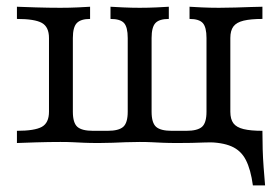

<svg xmlns="http://www.w3.org/2000/svg" viewBox="-20 -435 850 584"><path d="M749.2 129Q742.7 80.6 727.8 51.6Q712.9 22.6 683.9 10.1Q654.8 -2.4 607.3 -2.4L662.9 -23.4L758.1 -36.3H778.2Q778.2 -8.9 779 19Q779.8 46.8 781.9 74.2Q783.9 101.6 786.3 129ZM31.5 0V-37.1Q85.5 -37.1 107.3 -49.2Q129 -61.3 129 -95.2V-319.4Q129 -353.2 107.3 -365.3Q85.5 -377.4 31.5 -377.4V-414.5Q50.8 -413.7 89.5 -412.5Q128.2 -411.3 163.7 -411.3Q191.9 -411.3 216.9 -412.5Q241.9 -413.7 254 -414.5V-377.4Q225.8 -377.4 213.7 -364.9Q201.6 -352.4 201.6 -319.4V-95.2Q201.6 -61.3 215.3 -49.2Q229 -37.1 262.9 -37.1H307.3Q341.1 -37.1 354.8 -49.2Q368.5 -61.3 368.5 -95.2V-319.4Q368.5 -352.4 357.3 -364.9Q346 -377.4 316.1 -377.4V-414.5Q329 -413.7 354.4 -412.5Q379.8 -411.3 404.8 -411.3Q430.6 -411.3 456.5 -412.5Q482.3 -413.7 493.5 -414.5V-377.4Q464.5 -377.4 452.8 -364.9Q441.1 -352.4 441.1 -319.4V-95.2Q441.1 -61.3 454.8 -49.2Q468.5 -37.1 502.4 -37.1H546.8Q580.6 -37.1 594.4 -49.2Q608.1 -61.3 608.1 -95.2V-319.4Q608.1 -352.4 596.8 -364.9Q585.5 -377.4 556.5 -377.4V-414.5Q568.5 -413.7 593.5 -412.5Q618.5 -411.3 646 -411.3Q670.2 -411.3 696 -412.1Q721.8 -412.9 744 -413.7Q766.1 -414.5 778.2 -414.5V-377.4Q742.7 -377.4 721 -372.2Q699.2 -366.9 689.9 -354.4Q680.6 -341.9 680.6 -319.4V-95.2Q680.6 -72.6 689.9 -60.1Q699.2 -47.6 721 -42.3Q742.7 -37.1 778.2 -37.1V0Q766.1 -0.8 744 -0.8Q721.8 -0.8 696 -1.6Q670.2 -2.4 645.2 -2.4Q621.8 -2.4 602 -1.6Q582.3 -0.8 562.9 -0.4Q543.5 0 520.2 0Q492.7 0 475 -0.8Q457.3 -1.6 441.5 -2.4Q425.8 -3.2 404.8 -3.2Q381.5 -3.2 362.1 -2.4Q342.7 -1.6 323 -0.8Q303.2 0 280.6 0Q253.2 0 235.5 -0.8Q217.7 -1.6 202 -2.4Q186.3 -3.2 163.7 -3.2Q128.2 -3.2 89.5 -2Q50.8 -0.8 31.5 0Z"/></svg>

Font: Playfair 9pt Light
Style: Regular
Weight: 300
Designer: Claus Eggers Sørensen
Foundry: Claus Eggers Sørensen
Version: Version 2.001;gftools[0.9.30]